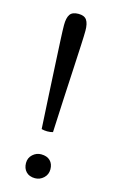

<svg xmlns="http://www.w3.org/2000/svg" viewBox="-107 -698 444 753"><g transform="rotate(15 115.0 -321.5)"><path d="M115 -178Q103 -178 92 -181Q88 -250 84.5 -317Q81 -384 78 -441Q75 -498 73 -539Q71 -580 71 -598Q71 -627 80.5 -641Q90 -655 115 -655Q139 -655 148.5 -641Q158 -627 158 -598Q158 -580 156 -539Q154 -498 151 -441Q148 -384 144.5 -317Q141 -250 138 -181Q128 -178 115 -178ZM116 12Q93 12 80 -1.5Q67 -15 67 -37Q67 -58 82 -71.5Q97 -85 116 -85Q140 -85 153 -72Q166 -59 166 -37Q166 -16 151 -2Q136 12 116 12Z"/></g></svg>

Font: Petrona
Style: Regular
Weight: 400
Designer: Ringo R. Seeber
Foundry: Ringo R. Seeber
Version: Version 2.001; ttfautohint (v1.8.3)